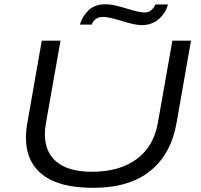

<svg xmlns="http://www.w3.org/2000/svg" viewBox="-20 -879 954 911"><path d="M358.9 -762.2Q371.1 -803.2 401.1 -831.1Q431.2 -858.9 481 -858.9Q515.1 -858.9 577.6 -839.4Q640.1 -819.8 667 -819.8Q699.2 -819.8 717.8 -857.9H776.9Q766.1 -816.9 733.2 -788.3Q700.2 -759.8 651.9 -759.8Q621.1 -759.8 558.3 -779.3Q495.6 -798.8 469.2 -798.8Q447.3 -798.8 433.8 -788.1Q420.4 -777.3 415 -762.2ZM421.9 12.2Q261.7 12.2 182.4 -49.8Q103 -111.8 103 -226.1Q103 -260.3 110.8 -301.8L178.2 -686H267.1L198.2 -295.9Q192.9 -269.5 192.9 -243.2Q192.9 -155.8 250 -109.9Q307.1 -64 416 -64Q546.9 -64 628.2 -124Q709.5 -184.1 729 -295.9L797.9 -686H886.2L817.9 -296.9Q792.5 -148.9 693.4 -68.4Q594.2 12.2 421.9 12.2Z"/></svg>

Font: Archivo Expanded Light
Style: Italic
Weight: 300
Width: 7
Italic angle: -10°
Designer: Hector Gatti
Foundry: Omnibus-Type
Version: Version 2.001